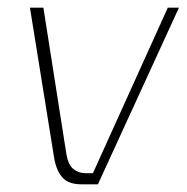

<svg xmlns="http://www.w3.org/2000/svg" viewBox="-20 -480 486 500"><path d="M192 0Q157 0 141 -19.5Q125 -39 120 -75L58 -460H93L153 -78Q158 -50 171.5 -39.5Q185 -29 203 -29H222L417 -460H446L235 0Z"/></svg>

Font: Genos Thin ExtraLight
Style: Italic
Weight: 250
Italic angle: -8°
Version: Version 1.010